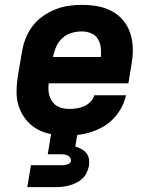

<svg xmlns="http://www.w3.org/2000/svg" viewBox="-20 -548 640 788"><path d="M254 8Q221 8 190 2.5Q159 -3 132.5 -18Q106 -33 87 -56.5Q68 -80 58 -108.5Q48 -137 48 -169.5Q48 -202 53 -234L70 -334Q74 -361 84.5 -388.5Q95 -416 112.5 -439.5Q130 -463 154.5 -480.5Q179 -498 206 -509Q233 -520 261 -524Q289 -528 316 -528Q349 -528 380 -522.5Q411 -517 438.5 -502.5Q466 -488 485.5 -464.5Q505 -441 514.5 -412Q524 -383 525 -351Q526 -319 520 -286L507 -206H180Q177 -185 180.5 -165.5Q184 -146 195 -130.5Q206 -115 224 -108Q242 -101 263 -101Q278 -101 293.5 -103Q309 -105 324 -111.5Q339 -118 351 -130Q363 -142 367 -157H497Q492 -132 479 -107.5Q466 -83 447.5 -63Q429 -43 405 -29Q381 -15 355.5 -6.5Q330 2 304.5 5Q279 8 254 8ZM198 -314H394Q396 -334 393.5 -353.5Q391 -373 381.5 -388.5Q372 -404 354 -411.5Q336 -419 316 -419Q295 -419 274 -413Q253 -407 236.5 -392Q220 -377 211 -357Q202 -337 198 -316ZM92 220 107 130H222Q229 130 235.5 130Q242 130 249.5 128.5Q257 127 263.5 123.5Q270 120 271 113Q272 105 268 99Q264 93 257.5 90Q251 87 244 86Q237 85 230 85H176L190 0H298L289 53Q302 57 314 63.5Q326 70 334.5 80.5Q343 91 345 105Q347 119 345 133Q342 148 335.5 161.5Q329 175 317.5 185.5Q306 196 292.5 202.5Q279 209 264.5 213Q250 217 235.5 218.5Q221 220 207 220Z"/></svg>

Font: Iosevka XBd Ex Obl
Style: Regular
Weight: 800
Width: 7
Italic angle: -9°
Monospace: yes
Designer: Belleve Invis
Foundry: Belleve Invis
Version: Version 32.5.0; ttfautohint (v1.8.4)